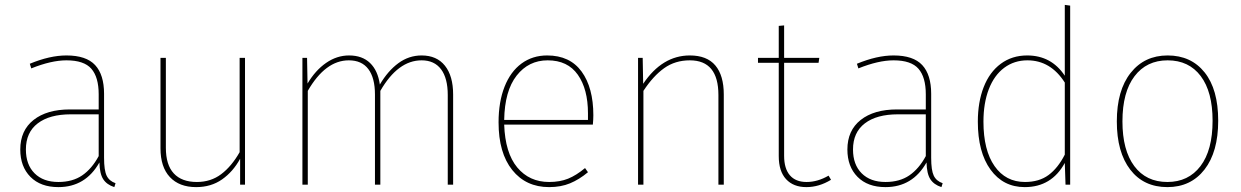

<svg xmlns="http://www.w3.org/2000/svg" viewBox="-20 -756 5079 786"><path d="M453 -6 448 10Q417 0 402.5 -22.5Q388 -45 387 -91Q330 10 219 10Q146 10 104.5 -32Q63 -74 63 -144Q63 -222 117.5 -265Q172 -308 266 -308H384V-370Q384 -440 354 -474.5Q324 -509 252 -509Q190 -509 108 -476L102 -495Q184 -529 252 -529Q333 -529 369.5 -489.5Q406 -450 406 -372V-110Q406 -59 416.5 -37Q427 -15 453 -6ZM384 -117V-288H270Q183 -288 134.5 -251Q86 -214 86 -144Q86 -82 121.5 -46.5Q157 -11 219 -11Q277 -11 316.5 -38Q356 -65 384 -117Z M983 0H963V-106Q934 -53 889 -21.5Q844 10 783 10Q714 10 675.5 -31Q637 -72 637 -149V-519H659V-151Q659 -81 691.5 -46Q724 -11 786 -11Q843 -11 885.5 -43Q928 -75 961 -133V-519H983Z M1835 -369V0H1813V-367Q1813 -436 1785.5 -472.5Q1758 -509 1706 -509Q1609 -509 1537 -384V0H1515V-369Q1515 -437 1488 -473Q1461 -509 1408 -509Q1312 -509 1240 -384V0H1218V-519H1237L1239 -414Q1271 -468 1315 -498.5Q1359 -529 1409 -529Q1463 -529 1495 -498Q1527 -467 1535 -410Q1568 -466 1611 -497.5Q1654 -529 1706 -529Q1768 -529 1801.5 -487Q1835 -445 1835 -369Z M2407 -246H2044Q2048 -130 2097.5 -70.5Q2147 -11 2228 -11Q2272 -11 2305.5 -24.5Q2339 -38 2375 -68L2387 -51Q2351 -21 2313.5 -5.5Q2276 10 2228 10Q2133 10 2077 -60Q2021 -130 2021 -255Q2021 -339 2045.5 -401Q2070 -463 2115 -496Q2160 -529 2220 -529Q2313 -529 2361 -463Q2409 -397 2409 -284Q2409 -268 2407 -246ZM2387 -292Q2387 -391 2345.5 -450Q2304 -509 2222 -509Q2144 -509 2095 -446.5Q2046 -384 2044 -265H2387Z M2943 -369V0H2921V-367Q2921 -509 2804 -509Q2744 -509 2699 -477Q2654 -445 2614 -384V0H2592V-519H2611L2613 -413Q2691 -529 2804 -529Q2874 -529 2908.5 -488Q2943 -447 2943 -369Z M3382 -20Q3333 10 3281 10Q3228 10 3198 -22.5Q3168 -55 3168 -117V-499H3083V-519H3168V-650L3190 -652V-519H3334L3331 -499H3190V-118Q3190 -66 3213.5 -38.5Q3237 -11 3282 -11Q3327 -11 3372 -37Z M3839 -6 3834 10Q3803 0 3788.5 -22.5Q3774 -45 3773 -91Q3716 10 3605 10Q3532 10 3490.5 -32Q3449 -74 3449 -144Q3449 -222 3503.5 -265Q3558 -308 3652 -308H3770V-370Q3770 -440 3740 -474.5Q3710 -509 3638 -509Q3576 -509 3494 -476L3488 -495Q3570 -529 3638 -529Q3719 -529 3755.5 -489.5Q3792 -450 3792 -372V-110Q3792 -59 3802.5 -37Q3813 -15 3839 -6ZM3770 -117V-288H3656Q3569 -288 3520.5 -251Q3472 -214 3472 -144Q3472 -82 3507.5 -46.5Q3543 -11 3605 -11Q3663 -11 3702.5 -38Q3742 -65 3770 -117Z M4361 -733V0H4342L4339 -89Q4285 10 4175 10Q4087 10 4035 -61.5Q3983 -133 3983 -258Q3983 -338 4007 -399.5Q4031 -461 4077 -495Q4123 -529 4185 -529Q4284 -529 4339 -446V-736ZM4339 -123V-418Q4281 -509 4186 -509Q4132 -509 4091 -478.5Q4050 -448 4028 -391Q4006 -334 4006 -258Q4006 -141 4051.5 -76Q4097 -11 4176 -11Q4234 -11 4272.5 -39.5Q4311 -68 4339 -123Z M4967 -262Q4967 -134 4911 -62Q4855 10 4759 10Q4662 10 4607 -61.5Q4552 -133 4552 -259Q4552 -386 4608.5 -457.5Q4665 -529 4760 -529Q4856 -529 4911.5 -459.5Q4967 -390 4967 -262ZM4575 -259Q4575 -141 4623.5 -76Q4672 -11 4759 -11Q4845 -11 4894.5 -76Q4944 -141 4944 -262Q4944 -380 4895.5 -444.5Q4847 -509 4760 -509Q4674 -509 4624.5 -444Q4575 -379 4575 -259Z"/></svg>

Font: Fira Sans Thin
Style: Regular
Weight: 100
Designer: bBox Type GmbH & Carrois Corporate GbR & Edenspiekermann AG
Foundry: bBox Type GmbH & Carrois Corporate GbR & Edenspiekermann AG
Version: Version 4.301